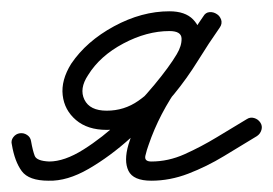

<svg xmlns="http://www.w3.org/2000/svg" viewBox="-38 -303 483 340"><path d="M-17 -47Q-19 -54 -14.5 -60Q-10 -66 -3 -67Q4 -68 10 -64Q16 -60 17 -53Q20 -36 23.5 -27Q27 -18 49 -17Q76 -17 109.5 -38Q143 -59 176 -90Q209 -121 235.5 -153Q262 -185 275 -207Q284 -222 283.5 -235Q283 -248 262 -248Q222 -248 180.5 -226Q139 -204 118 -170Q102 -146 111.5 -126.5Q121 -107 151 -107Q182 -107 207 -124.5Q232 -142 252 -168Q272 -194 289 -222.5Q306 -251 322 -274Q327 -281 333.5 -281.5Q340 -282 346 -278Q351 -275 353.5 -268.5Q356 -262 351 -254Q318 -205 281 -153.5Q244 -102 225 -46Q222 -38 219.5 -27.5Q217 -17 230 -17Q260 -17 289 -30Q318 -43 346 -60Q374 -77 399 -92Q405 -96 412 -94Q419 -92 423 -86Q427 -80 425 -73Q423 -66 417 -62Q389 -45 358.5 -26.5Q328 -8 295.5 4.5Q263 17 230 17Q198 17 189.5 -0.5Q181 -18 189.5 -47Q198 -76 216 -110Q234 -144 255.5 -177Q277 -210 295.5 -235.5Q314 -261 322 -274Q326 -281 333 -281.5Q340 -282 346 -278Q351 -275 353.5 -268Q356 -261 351 -254Q332 -227 312.5 -195.5Q293 -164 270 -136Q247 -108 218 -90.5Q189 -73 151 -73Q117 -73 96.5 -90.5Q76 -108 73 -134.5Q70 -161 88 -190Q115 -230 164 -256.5Q213 -283 262 -283Q290 -283 304 -268.5Q318 -254 318 -232.5Q318 -211 305 -189Q289 -163 259.5 -127.5Q230 -92 193.5 -59Q157 -26 119 -4Q81 18 48 17Q13 17 0.5 0Q-12 -17 -17 -47Q-17 -47 -17 -47Q-17 -47 -17 -47Z"/></svg>

Font: FRB American Cursive
Style: Italic
Weight: 400
Italic angle: -25°
Version: Version 2.0;Modular Font Editor K font №1